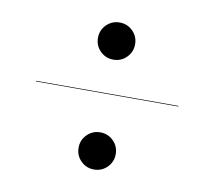

<svg xmlns="http://www.w3.org/2000/svg" viewBox="-60 -693 680 611"><g transform="rotate(10 280.0 -387.5)"><path d="M237.5 -522.5Q220 -540 220 -565Q220 -590 237.5 -607.5Q255 -625 280 -625Q305 -625 322.5 -607.5Q340 -590 340 -565Q340 -540 322.5 -522.5Q305 -505 280 -505Q255 -505 237.5 -522.5ZM50 -396H510V-394H50ZM237.5 -167.5Q220 -185 220 -210Q220 -235 237.5 -252.5Q255 -270 280 -270Q305 -270 322.5 -252.5Q340 -235 340 -210Q340 -185 322.5 -167.5Q305 -150 280 -150Q255 -150 237.5 -167.5Z"/></g></svg>

Font: Bodoni* 72
Style: Regular
Weight: 400
Version: Version 1.003